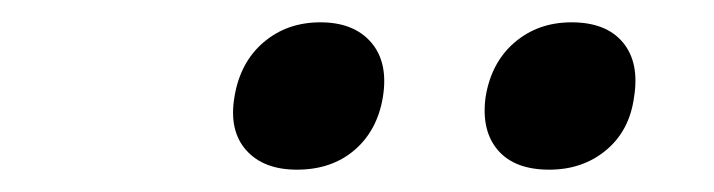

<svg xmlns="http://www.w3.org/2000/svg" viewBox="-20 -799 640 172"><path d="M472 -647Q441 -647 426 -664.5Q411 -682 415 -712Q420 -743 441 -761Q462 -779 492 -779Q523 -779 538 -761Q553 -743 548 -712Q544 -682 523 -664.5Q502 -647 472 -647ZM246 -647Q216 -647 200.5 -664.5Q185 -682 190 -712Q195 -743 216 -761Q237 -779 267 -779Q297 -779 312.5 -761Q328 -743 323 -712Q318 -682 297.5 -664.5Q277 -647 246 -647Z"/></svg>

Font: JetBrains Mono NL Medium
Style: Italic
Weight: 500
Italic angle: -9°
Monospace: yes
Designer: Philipp Nurullin, Konstantin Bulenkov
Foundry: JetBrains
Version: Version 2.305; ttfautohint (v1.8.4.7-5d5b)